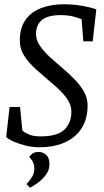

<svg xmlns="http://www.w3.org/2000/svg" viewBox="-20 -680 490 901"><path d="M165 11Q132 11 100 3Q68 -5 43.5 -16Q19 -27 9 -37L25 -178H74L85 -67Q85 -67 94 -60.5Q103 -54 121.5 -47Q140 -40 171 -40Q250 -40 282.5 -72Q315 -104 315 -156Q315 -182 301 -206Q287 -230 264.5 -252.5Q242 -275 215 -297Q182 -325 149 -354.5Q116 -384 94.5 -417Q73 -450 73 -490Q73 -549 99.5 -586.5Q126 -624 173 -642Q220 -660 280 -660Q325 -660 366.5 -652.5Q408 -645 432 -636L415 -486H371L363 -590Q363 -590 334.5 -599.5Q306 -609 265 -609Q204 -609 176.5 -586Q149 -563 149 -521Q149 -492 167.5 -465Q186 -438 214.5 -412Q243 -386 274 -360Q304 -334 330.5 -307Q357 -280 374 -250Q391 -220 391 -185Q391 -124 364.5 -80.5Q338 -37 287 -13Q236 11 165 11ZM121 201 104 184Q104 184 113 174Q122 164 131.5 148Q141 132 141 113Q141 90 132.5 76.5Q124 63 117 56Q121 50 131.5 41.5Q142 33 161 33Q181 33 196.5 46.5Q212 60 212 91Q212 114 200.5 132.5Q189 151 172.5 165.5Q156 180 141.5 189Q127 198 121 201Z"/></svg>

Font: Faustina VF Beta
Style: Italic
Weight: 400
Italic angle: -8°
Designer: Alfonso Garcia
Foundry: Omnibus-Type
Version: Version 1.006